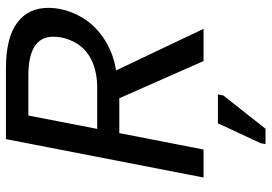

<svg xmlns="http://www.w3.org/2000/svg" viewBox="-152 -546 905 640"><g transform="rotate(-90 300.0 -226.5)"><path d="M416 0 292 -280.8H175.8L121.1 0H27.8L155.8 -658.7H391.1Q493.2 -658.7 543.2 -621.6Q593.3 -584.5 593.3 -517.6Q593.3 -466.8 568.1 -417.5Q543 -368.2 494.6 -334.7Q446.3 -301.3 384.8 -291.5L523.4 0ZM497.1 -501Q497.1 -584 367.2 -584H234.4L189.9 -354.5H326.7Q380.9 -354.5 419.9 -373.8Q459 -393.1 478 -428.5Q497.1 -463.9 497.1 -501ZM139.2 206.5 142.1 190.4 208.5 47.9H304.7L301.3 65.9L190.4 206.5Z"/></g></svg>

Font: Cousine
Style: Italic
Weight: 400
Italic angle: -12°
Monospace: yes
Designer: Steve Matteson
Foundry: Monotype Imaging Inc.
Version: Version 1.21